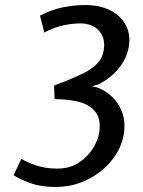

<svg xmlns="http://www.w3.org/2000/svg" viewBox="-20 -732 568 763"><path d="M199 11Q142 11 99.2 -4.8Q56.5 -20.5 34 -36L65 -101Q84 -88.5 122 -75.2Q160 -62 207 -62Q257.5 -62 293.5 -85.8Q329.5 -109.5 350.2 -143.5Q371 -177.5 375 -209Q381 -259 359.5 -287Q338 -315 295.8 -326.5Q253.5 -338 197 -338L195 -392L249 -413Q280.5 -426 312 -441.2Q343.5 -456.5 366 -479.2Q388.5 -502 393 -538Q398.5 -584 371.8 -611.5Q345 -639 299 -639Q270.5 -639 234.8 -632Q199 -625 156 -603L139 -670Q188 -695 232.8 -703.5Q277.5 -712 318 -712Q375.5 -712 416.8 -691.5Q458 -671 478.2 -635.2Q498.5 -599.5 493 -554Q487 -506 454.8 -464.2Q422.5 -422.5 372 -397L346 -389L368 -384Q398.5 -372.5 424.5 -348.2Q450.5 -324 464.5 -288.2Q478.5 -252.5 473 -207Q466 -149.5 428 -99.8Q390 -50 330.5 -19.5Q271 11 199 11Z"/></svg>

Font: Expletus Sans
Style: Italic
Weight: 400
Italic angle: -7°
Designer: Jasper de Waard
Foundry: Designtown
Version: Version 7.500